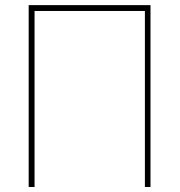

<svg xmlns="http://www.w3.org/2000/svg" viewBox="-20 -748 719 768"><path d="M582 -727.5V0H559.6V-704.1H118.2V0H94.7V-727.5Z"/></svg>

Font: Inter Tight Thin
Style: Regular
Weight: 250
Designer: Rasmus Andersson
Foundry: rsms
Version: Version 3.004